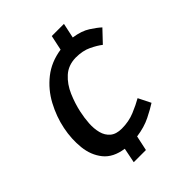

<svg xmlns="http://www.w3.org/2000/svg" viewBox="-189 -674 848 848"><g transform="rotate(-45 234.5 -250.0)"><path d="M416 -388Q397 -403 366 -418Q335 -433 291 -433Q244 -432 213 -404Q182 -376 164 -334Q146 -292 137 -250Q130 -218 128 -186Q126 -154 133 -127Q140 -100 159.5 -83.5Q179 -67 214 -67Q258 -67 295 -82.5Q332 -98 358 -113L387 -55Q364 -40 326 -21Q288 -2 237 5L222 75H146L160 5Q97 -4 66 -42.5Q35 -81 29 -136Q23 -191 35 -250Q47 -309 76.5 -364Q106 -419 154 -457Q202 -495 269 -505L284 -575H360L345 -505Q393 -498 423 -478.5Q453 -459 469 -444Z"/></g></svg>

Font: Epunda Sans Medium
Style: Italic
Weight: 500
Italic angle: -12.0243°
Designer: Simon Atzbach
Foundry: typofactur
Version: Version 2.204; ttfautohint (v1.8.4.7-5d5b)